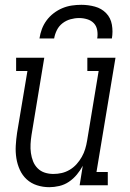

<svg xmlns="http://www.w3.org/2000/svg" viewBox="-20 -770 540 798"><path d="M185 8Q158 8 133.5 0Q109 -8 91 -24.5Q73 -41 62.5 -64Q52 -87 48 -112.5Q44 -138 45.5 -164.5Q47 -191 51 -218L94 -475H47V-530H164L111 -209Q108 -190 107 -171Q106 -152 108.5 -134Q111 -116 117.5 -99.5Q124 -83 136.5 -70.5Q149 -58 166 -52.5Q183 -47 202 -47Q220 -47 237 -51Q254 -55 270 -64.5Q286 -74 298.5 -88Q311 -102 320 -118Q329 -134 334 -150.5Q339 -167 342 -185L390 -475H343V-530H460L381 -55H428V0H311L324 -81Q314 -62 299.5 -44.5Q285 -27 266.5 -14.5Q248 -2 226.5 3Q205 8 185 8ZM144 -610Q147 -630 154 -649Q161 -668 173.5 -685Q186 -702 203 -715Q220 -728 239 -736Q258 -744 278 -747Q298 -750 318 -750Q347 -750 374.5 -742.5Q402 -735 421 -715.5Q440 -696 445 -667.5Q450 -639 445 -610H384Q387 -627 384 -644.5Q381 -662 370 -673.5Q359 -685 342.5 -690Q326 -695 309 -695Q291 -695 273 -690Q255 -685 240 -673.5Q225 -662 216.5 -645Q208 -628 205 -610Z"/></svg>

Font: Iosevka Slab Light Oblique
Style: Regular
Weight: 300
Italic angle: -9°
Monospace: yes
Designer: Belleve Invis
Foundry: Belleve Invis
Version: Version 11.1.1; ttfautohint (v1.8.3)